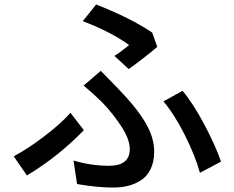

<svg xmlns="http://www.w3.org/2000/svg" viewBox="-20 -801 1040 853"><path d="M551.8 -494.1 488.3 -552.7Q512.7 -567.4 553.7 -600.6Q475.6 -658.2 347.7 -707L407.2 -781.2Q564.5 -718.8 656.2 -656.2L678.7 -592.8Q620.1 -543 551.8 -494.1ZM322.3 16.6 306.6 -87.9Q384.8 -64.5 463.9 -64.5Q556.6 -64.5 556.6 -138.7Q556.6 -181.6 519.5 -238.8Q482.4 -295.9 435.5 -344.7Q398.4 -381.8 351.6 -420.9L427.7 -486.3Q455.1 -459 503.9 -408.2Q584 -326.2 624.5 -258.8Q665 -191.4 665 -127.9Q665 -82 648.9 -49.3Q632.8 -16.6 605.5 0.5Q578.1 17.6 547.9 24.9Q517.6 32.2 482.4 32.2Q412.1 32.2 322.3 16.6ZM961.9 -83 868.2 -33.2Q847.7 -108.4 801.3 -200.7Q754.9 -293 706.1 -350.6L791 -397.5Q837.9 -341.8 887.7 -248Q937.5 -154.3 961.9 -83ZM293 -299.8 352.5 -222.7Q239.3 -105.5 99.6 -21.5L41 -106.4Q103.5 -139.6 177.2 -195.8Q251 -252 293 -299.8Z"/></svg>

Font: Gen Shin Gothic Monospace Medium
Style: Regular
Weight: 500
Designer: [Source Han Sans]
Ryoko NISHIZUKA  (kana & ideographs); Paul D. Hunt (Latin, Greek & Cyrillic); Wenlong ZHANG  (bopomofo
Version: Version 1.002.20150607